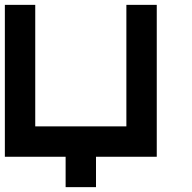

<svg xmlns="http://www.w3.org/2000/svg" viewBox="-20 -645 790 790"><path d="M375 125H250V0H0V-625H125V-125H500V-625H625V0H375Z"/></svg>

Font: Tiny5
Style: Regular
Weight: 400
Designer: Stefan Schmidt
Foundry: Made with Bits'n'Picas by Kreative Software
Version: Version 1.002; ttfautohint (v1.8.4.7-5d5b)